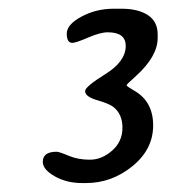

<svg xmlns="http://www.w3.org/2000/svg" viewBox="-20 -717 405 434"><path d="M237.3 -697.3H254.9Q292 -697.3 314.2 -682.9Q336.4 -668.5 336.4 -639.2V-631.3Q336.4 -589.8 287.6 -545.4Q266.1 -526.4 266.1 -524.2Q266.1 -522 283.2 -512.2Q326.2 -487.8 326.2 -433.6Q326.2 -379.4 279.3 -341.3Q232.4 -303.2 174.3 -303.2H166Q130.4 -303.2 103.5 -318.6Q76.7 -334 76.7 -351.1Q76.7 -374 107.9 -374Q113.8 -374 135 -365Q156.2 -356 183.1 -356Q210 -356 233.4 -376.5Q256.8 -397 256.8 -428.2Q256.8 -459.5 235.8 -475.6Q226.1 -482.9 199.2 -490.7Q172.4 -498.5 172.4 -511.2Q172.4 -521 218.3 -549.6Q264.2 -578.1 264.2 -613.3Q264.2 -644 223.6 -644Q207 -644 179.2 -632.1Q151.4 -620.1 143.6 -620.1Q130.9 -620.1 130.9 -640.9Q130.9 -661.6 164.1 -679.4Q197.3 -697.3 237.3 -697.3Z"/></svg>

Font: Averia Libre
Style: Italic
Weight: 400
Italic angle: -7.90001°
Version: Version 1.002